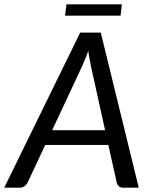

<svg xmlns="http://www.w3.org/2000/svg" viewBox="-52 -867 704 887"><path d="M433.5 -265.5 368 -562Q365.5 -575.5 362 -593.2Q358.5 -611 356 -631.5Q348.5 -610.5 341 -593Q333.5 -575.5 327.5 -561.5L189 -265.5ZM589 0H517Q504.5 0 497.5 -6.2Q490.5 -12.5 487.5 -22.5L448.5 -197.5H157L75 -22.5Q70.5 -13.5 61.2 -6.8Q52 0 40.5 0H-32.5L318.5 -716.5H413.5ZM255 -847H511L505 -794.5H248.5Z"/></svg>

Font: Lato 2
Style: Italic
Weight: 400
Italic angle: -7°
Designer: Lukasz Dziedzic with Adam Twardoch and Botio Nikoltchev
Foundry: tyPoland Lukasz Dziedzic
Version: Version 2.015; 2015-08-06; http://www.latofonts.com/